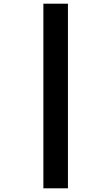

<svg xmlns="http://www.w3.org/2000/svg" viewBox="-20 -780 603 1040"><path d="M215 240V-760H348V240Z"/></svg>

Font: Noto Sans Mono SemiCondensed Black
Style: Regular
Weight: 900
Width: 4
Designer: Monotype Design Team
Foundry: Monotype Imaging Inc.
Version: Version 2.014; ttfautohint (v1.8.4.7-5d5b)